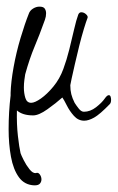

<svg xmlns="http://www.w3.org/2000/svg" viewBox="-20 -372 355 579"><path d="M311 -58Q281 -27 264 -17.5Q247 -8 234 -8Q216 -8 203 -22.5Q190 -37 181.5 -54Q173 -71 168 -78Q149 -61 123 -42.5Q97 -24 80 -24Q48 -24 31 -39Q30 3 34 38Q38 73 42 90Q44 96 51.5 111Q59 126 69 138.5Q79 151 88 150Q95 147 100 154Q105 161 105 169Q105 176 100.5 181.5Q96 187 84 187Q54 186 37 162.5Q20 139 13 100.5Q6 62 6 18Q6 -35 12 -84V-92Q13 -125 21 -169.5Q29 -214 42 -257.5Q55 -301 67 -331Q70 -340 79.5 -346Q89 -352 99 -352Q111 -352 115 -346Q119 -340 119 -332Q119 -322 115.5 -312.5Q112 -303 112 -303Q100 -269 84.5 -232Q69 -195 56 -148Q55 -142 53.5 -131Q52 -120 52 -108Q52 -91 56.5 -76.5Q61 -62 74 -62Q85 -62 103.5 -75Q122 -88 141 -111Q160 -134 171 -164Q181 -191 189 -223Q197 -255 203.5 -283.5Q210 -312 216 -328Q219 -335 225 -335Q233 -335 239.5 -329Q246 -323 244 -318Q240 -308 233 -285Q226 -262 219 -234Q212 -206 206 -179.5Q200 -153 196 -135Q192 -117 192 -115Q192 -100 195 -88Q198 -76 205 -62Q210 -54 217.5 -44.5Q225 -35 233 -35Q252 -35 269.5 -48.5Q287 -62 296 -75Q303 -85 308 -85Q312 -85 313.5 -80.5Q315 -76 315 -71Q315 -62 311 -58Z"/></svg>

Font: Ingrid Darling
Style: Regular
Weight: 400
Designer: Robert E. Leuschke
Foundry: Robert E. Leuschke
Version: Version 1.010; ttfautohint (v1.8.3)